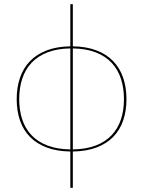

<svg xmlns="http://www.w3.org/2000/svg" viewBox="-20 -720 686 920"><path d="M329 -4Q392.5 -5 438.8 -22.8Q485 -40.5 515 -72.2Q545 -104 559.5 -147.8Q574 -191.5 574 -245Q574 -298 559.5 -342.5Q545 -387 515 -419Q485 -451 438.8 -469Q392.5 -487 329 -488ZM317 -488Q253.5 -487 207.2 -469Q161 -451 131 -419Q101 -387 86.5 -342.5Q72 -298 72 -245Q72 -191.5 86.5 -147.8Q101 -104 131 -72.2Q161 -40.5 207.2 -22.8Q253.5 -5 317 -4ZM329 -498Q394 -497 442.2 -478.5Q490.5 -460 522.5 -426.8Q554.5 -393.5 570.2 -347.2Q586 -301 586 -245Q586 -188.5 570.2 -142.8Q554.5 -97 522.5 -64.2Q490.5 -31.5 442.2 -13.2Q394 5 329 6V180H317V6Q252 5 203.8 -13.2Q155.5 -31.5 123.5 -64.2Q91.5 -97 75.8 -142.8Q60 -188.5 60 -245Q60 -301 75.8 -347.2Q91.5 -393.5 123.5 -426.8Q155.5 -460 203.8 -478.5Q252 -497 317 -498V-700H329Z"/></svg>

Font: Lato 2
Style: Regular
Weight: 100
Designer: Lukasz Dziedzic with Adam Twardoch and Botio Nikoltchev
Foundry: tyPoland Lukasz Dziedzic
Version: Version 2.015; 2015-08-06; http://www.latofonts.com/